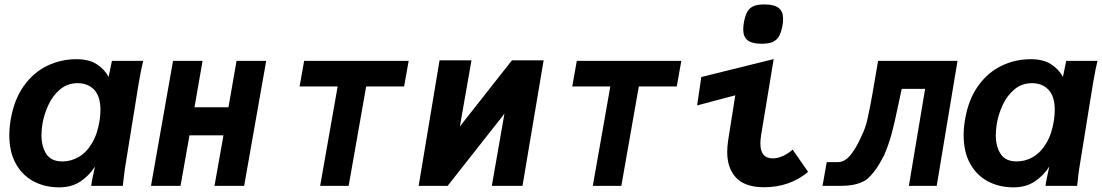

<svg xmlns="http://www.w3.org/2000/svg" viewBox="-20 -818 4850 845"><path d="M21 -222.5Q21 -255 27 -291Q42 -380 84.8 -439.8Q127.5 -499.5 187.8 -528.5Q248 -557.5 317 -557.5Q371 -557.5 405.5 -535.5Q440 -513.5 458 -479.5L472.5 -550H610Q602 -518.5 590 -449L529 -71.5Q525.5 -48 524 -30L520.5 0H381.5Q383.5 -21 398 -85Q373 -45.5 334.2 -19.5Q295.5 6.5 240.5 6.5Q177 6.5 127.2 -20.2Q77.5 -47 49.2 -98.5Q21 -150 21 -222.5ZM418.5 -289Q422 -312 422 -334.5Q422 -394 394.5 -423Q367 -452 322 -452Q277.5 -452 245 -425Q212.5 -398 193.5 -357.2Q174.5 -316.5 167 -274Q162.5 -245 162.5 -224Q162.5 -173 184 -140.2Q205.5 -107.5 254.5 -107.5Q293 -107.5 327 -127.5Q361 -147.5 385.2 -188.5Q409.5 -229.5 418.5 -289Z M741.5 -550H871.5L836 -346H985.5L1021 -550H1151.5L1054.5 0H924L963.5 -222.5H814L774.5 0H644.5Z M1466 -437.5H1298.5L1318.5 -550H1778.5L1758.5 -437.5H1591.5L1514.5 0H1389Z M1914.5 -552.5H2055L2004 -261.5L2233 -552.5H2372.5L2279.5 0H2144.5L2200 -317.5L1950 0H1822.5Z M2666 -437.5H2498.5L2518.5 -550H2978.5L2958.5 -437.5H2791.5L2714.5 0H2589Z M3180.5 -149.5Q3180.5 -171.5 3184.5 -199.5L3216 -398.5L3048 -354L3066.5 -479L3385 -558L3329.5 -222Q3326.5 -202.5 3326.5 -186Q3326.5 -121 3380.5 -121Q3402.5 -121 3425.8 -131.5Q3449 -142 3468.5 -159.5L3536.5 -61.5Q3456 6 3342.5 6Q3260 6 3220.2 -35.2Q3180.5 -76.5 3180.5 -149.5ZM3251 -688.5Q3251 -704.5 3254.5 -722Q3260 -752 3270.5 -768.5Q3281 -785 3298.5 -791.8Q3316 -798.5 3344 -798.5Q3387.5 -798.5 3407 -783Q3426.5 -767.5 3426.5 -735Q3426.5 -719 3423 -702Q3417.5 -673 3407.2 -656.5Q3397 -640 3379.2 -632.8Q3361.5 -625.5 3332 -625.5Q3289.5 -625.5 3270.2 -640.8Q3251 -656 3251 -688.5Z M3618.5 -104.5H3668Q3699.5 -104.5 3726.2 -139.5Q3753 -174.5 3773 -223Q3787.5 -250.5 3797.2 -292Q3807 -333.5 3819 -401.5L3844.5 -550H4194L4102.5 0H3980L4051.5 -427H3948.5L3932.5 -352Q3915 -268 3902.8 -224.2Q3890.5 -180.5 3871 -134.5Q3851 -95.5 3832.5 -70Q3814 -44.5 3791 -25.5Q3765.5 -11 3739.2 -5.5Q3713 0 3676 0H3600Z M4221 -222.5Q4221 -255 4227 -291Q4242 -380 4284.8 -439.8Q4327.5 -499.5 4387.8 -528.5Q4448 -557.5 4517 -557.5Q4571 -557.5 4605.5 -535.5Q4640 -513.5 4658 -479.5L4672.5 -550H4810Q4802 -518.5 4790 -449L4729 -71.5Q4725.5 -48 4724 -30L4720.5 0H4581.5Q4583.5 -21 4598 -85Q4573 -45.5 4534.2 -19.5Q4495.5 6.5 4440.5 6.5Q4377 6.5 4327.2 -20.2Q4277.5 -47 4249.2 -98.5Q4221 -150 4221 -222.5ZM4618.5 -289Q4622 -312 4622 -334.5Q4622 -394 4594.5 -423Q4567 -452 4522 -452Q4477.5 -452 4445 -425Q4412.5 -398 4393.5 -357.2Q4374.5 -316.5 4367 -274Q4362.5 -245 4362.5 -224Q4362.5 -173 4384 -140.2Q4405.5 -107.5 4454.5 -107.5Q4493 -107.5 4527 -127.5Q4561 -147.5 4585.2 -188.5Q4609.5 -229.5 4618.5 -289Z"/></svg>

Font: JuliaMono ExtraBoldItalic
Style: Regular
Weight: 800
Italic angle: -9°
Monospace: yes
Designer: cormullion
Foundry: corm
Version: Version 0.049; ttfautohint (v1.8.4)